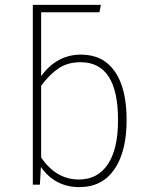

<svg xmlns="http://www.w3.org/2000/svg" viewBox="-20 -754 612 784"><path d="M311 -531Q401 -531 449 -462Q497 -393 497 -264Q497 -135 447 -62.5Q397 10 304 10Q205 10 147 -72L143 0H114V-734H392L386 -704H148V-443Q212 -531 311 -531ZM302 -21Q379 -21 420.5 -83.5Q462 -146 462 -264Q462 -500 309 -500Q257 -500 220 -475.5Q183 -451 148 -404V-111Q209 -21 302 -21Z"/></svg>

Font: Fira Sans UltraLight
Style: Regular
Weight: 200
Designer: Carrois Corporate & Edenspiekermann AG
Foundry: Carrois Corporate GbR & Edenspiekermann AG
Version: Version 4.106;PS 004.106;hotconv 1.0.70;makeotf.lib2.5.58329